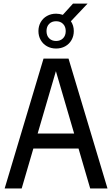

<svg xmlns="http://www.w3.org/2000/svg" viewBox="-20 -1074 638 1094"><path d="M494 0 427.5 -227.5H170L103.5 0H6.5L228 -740H370.5L592.5 0ZM194.5 -313H402.5L298.5 -668.5ZM384 -953Q400.5 -928.5 400.5 -897Q400.5 -868.5 387.5 -845.8Q374.5 -823 351.5 -810.2Q328.5 -797.5 299.5 -797.5Q271 -797.5 248 -810.2Q225 -823 212 -845.8Q199 -868.5 199 -897Q199 -925 212 -947.8Q225 -970.5 248 -983.2Q271 -996 299.5 -996Q318.5 -996 338 -989.5L396 -1053.5H479ZM354.5 -897Q354.5 -922.5 339.2 -937.8Q324 -953 299.5 -953Q275 -953 260 -937.8Q245 -922.5 245 -897Q245 -871 260 -855.8Q275 -840.5 299.5 -840.5Q324 -840.5 339.2 -855.8Q354.5 -871 354.5 -897Z"/></svg>

Font: Encode Sans Condensed Medium
Style: Regular
Weight: 500
Width: 3
Designer: Multiple Designers
Foundry: Impallari Type
Version: Version 2.000